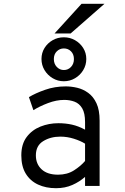

<svg xmlns="http://www.w3.org/2000/svg" viewBox="-20 -977 656 1009"><path d="M274.5 12Q221 12 179.8 -7.2Q138.5 -26.5 115.2 -64.8Q92 -103 92 -160.5Q92 -219.5 120 -256.8Q148 -294 192.5 -311.8Q237 -329.5 287 -329.5Q324.5 -329.5 358.2 -322Q392 -314.5 427 -295.5V-335.5Q427 -382.5 412 -407.8Q397 -433 372 -442.5Q347 -452 317.5 -452Q276.5 -452 232.2 -435.2Q188 -418.5 155.5 -398L132 -466.5Q165.5 -487 216.8 -505Q268 -523 325.5 -523Q354.5 -523 385.5 -515.8Q416.5 -508.5 443.5 -489Q470.5 -469.5 487 -434.2Q503.5 -399 503.5 -342.5V0H427V-47.5Q398.5 -22 360.2 -5Q322 12 274.5 12ZM285 -59Q333.5 -59 369 -81.8Q404.5 -104.5 427 -131V-222Q403 -237 368 -248Q333 -259 297 -259Q245.5 -259 207 -235.2Q168.5 -211.5 168.5 -160.5Q168.5 -115 198.8 -87Q229 -59 285 -59ZM315.5 -550Q283.5 -550 256.8 -566Q230 -582 214 -608.5Q198 -635 198 -667Q198 -699 214 -724.8Q230 -750.5 256.8 -765.8Q283.5 -781 315.5 -781Q347.5 -781 374.2 -765.8Q401 -750.5 417.2 -724.8Q433.5 -699 433.5 -667Q433.5 -635 417.2 -608.2Q401 -581.5 374.2 -565.8Q347.5 -550 315.5 -550ZM315.5 -609Q338 -609 353.2 -625.2Q368.5 -641.5 368.5 -666.5Q368.5 -692 353.2 -707.2Q338 -722.5 315.5 -722.5Q294 -722.5 278.5 -707.2Q263 -692 263 -666.5Q263 -641.5 278.5 -625.2Q294 -609 315.5 -609ZM266.5 -801 408.5 -957H529L351 -801Z"/></svg>

Font: Overpass Mono
Style: Regular
Weight: 400
Designer: Delve Withrington, Dave Bailey
Foundry: Delve Fonts LLC
Version: Version 4.000